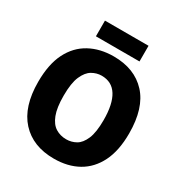

<svg xmlns="http://www.w3.org/2000/svg" viewBox="-194 -964 1048 1114"><g transform="rotate(30 330.5 -407.0)"><path d="M328 14Q187 14 107 -73.5Q27 -161 27 -327Q27 -445 65.5 -521.5Q104 -598 173.5 -636Q243 -674 334 -674Q474 -674 554 -587.5Q634 -501 634 -331Q634 -216 596 -139.5Q558 -63 489.5 -24.5Q421 14 328 14ZM334 -119Q369 -119 399 -136Q429 -153 448 -197.5Q467 -242 467 -324Q467 -431 432.5 -486.5Q398 -542 329 -542Q296 -542 265.5 -524.5Q235 -507 215 -461.5Q195 -416 195 -331Q195 -251 213 -204.5Q231 -158 262.5 -138.5Q294 -119 334 -119ZM185 -723V-828H477V-723Z"/></g></svg>

Font: Bricolage Grotesque 48pt ExtraBold
Style: Regular
Weight: 800
Designer: Mathieu Triay
Foundry: Atelier Triay
Version: Version 1.000; ttfautohint (v1.8.4.7-5d5b);gftools[0.9.32]